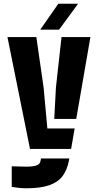

<svg xmlns="http://www.w3.org/2000/svg" viewBox="-20 -799 525 1030"><path d="M141 0 20 -600H175L214 -329L234 -110H380.5L361.5 0ZM121 211Q103 211 82.8 209Q62.5 207 43 204V93Q57.5 93.5 81.8 94.2Q106 95 121 95Q155 95 174.2 89Q193.5 83 197 66L200 51H352L349 66Q339.5 113.5 315.5 145.8Q291.5 178 244.8 194.5Q198 211 121 211ZM271 -161 280 -329 310 -600H465L389 -161ZM196 -640 293 -779H399L297 -640Z"/></svg>

Font: Big Shoulders Stencil Text Thin Black
Style: Regular
Weight: 900
Version: Version 2.001